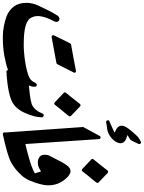

<svg xmlns="http://www.w3.org/2000/svg" viewBox="141 -1161 1012 1350"><g transform="rotate(90 647.0 -486.0)"><path d="M424 -384Q422 -380 416 -377Q370 -369 324.5 -360Q279 -351 233 -343Q226 -342 221.5 -347.5Q217 -353 221 -360L277 -474Q278 -476 281 -477.5Q284 -479 286 -480Q333 -488 378.5 -496.5Q424 -505 469 -514Q476 -516 481 -510.5Q486 -505 481 -497Z M464 -36Q418 -20 361 -10Q304 0 242 0H231Q191 0 154.5 -7.5Q118 -15 87 -26Q44 -43 18 -77Q-8 -111 -8 -166Q-8 -208 11.5 -250Q31 -292 47 -323Q63 -355 82 -385Q92 -398 104 -398Q115 -398 120.5 -391.5Q126 -385 126 -377Q126 -369 122 -361Q88 -298 85 -253V-247Q85 -212 103 -189Q119 -171 147.5 -162Q176 -153 210 -150Q244 -147 278 -147H307Q372 -150 435 -162Q466 -168 486.5 -174.5Q507 -181 518 -187Q542 -199 554 -228Q562 -239 569 -239Q582 -239 582 -222Q582 -206 577 -194Q572 -182 567 -168Q558 -144 547 -118Q536 -92 522 -71Q506 -47 487 -28Q484 -25 479 -25Q467 -25 464 -36Z M786 -480Q793 -473 788 -464Q778 -451 768 -439Q758 -427 748 -415Q738 -403 733 -397Q728 -391 723.5 -384.5Q719 -378 709 -366Q706 -362 701 -361.5Q696 -361 692 -365L625 -428Q618 -435 624 -443Q644 -468 663.5 -492Q683 -516 702 -541Q705 -545 710.5 -546Q716 -547 720 -543Z M771 -280Q775 -290 786 -286.5Q797 -283 797 -275Q796 -244 788.5 -217.5Q781 -191 770 -165Q743 -97 694 -69H695Q638 -37 495 -26Q490 -25 486 -29.5Q482 -34 483 -39L497 -169Q499 -177 509 -179Q546 -181 576 -183.5Q606 -186 631 -189Q656 -192 674 -195.5Q692 -199 704 -203Q728 -213 744.5 -233.5Q761 -254 771 -280Z M963 -910Q958 -899 949 -893Q940 -887 929 -881Q927 -880 925.5 -879Q924 -878 922 -876Q927 -873 935 -871Q943 -869 948 -867Q961 -862 970 -852Q979 -842 979 -828Q979 -815 975 -807Q965 -782 938.5 -760.5Q912 -739 881 -734Q868 -733 856 -730.5Q844 -728 831 -726Q822 -725 818.5 -735Q815 -745 824 -749L845 -758Q859 -765 875 -771.5Q891 -778 904 -785Q899 -790 892.5 -792Q886 -794 880 -798Q856 -812 856 -835Q856 -850 867 -868.5Q878 -887 892.5 -903.5Q907 -920 915 -929Q930 -946 939.5 -953.5Q949 -961 968 -970Q976 -974 981.5 -968Q987 -962 984 -954Z M865 -565 928 -681Q932 -689 940.5 -687Q949 -685 950 -677L987 -124L926 -6Q922 1 913 0Q904 -1 904 -11Z M1254 -674Q1261 -667 1256 -658Q1246 -645 1236 -633Q1226 -621 1216 -609Q1206 -597 1201 -591Q1196 -585 1191.5 -578.5Q1187 -572 1177 -560Q1174 -556 1169 -555.5Q1164 -555 1160 -559L1093 -622Q1086 -629 1092 -637Q1112 -662 1131.5 -686Q1151 -710 1170 -735Q1173 -739 1178.5 -740Q1184 -741 1188 -737Z M1116 -246Q1092 -246 1076 -257.5Q1060 -269 1060 -294Q1060 -316 1069 -331Q1086 -362 1100.5 -392.5Q1115 -423 1135 -451Q1154 -476 1176 -476Q1185 -476 1191.5 -472.5Q1198 -469 1204 -465Q1233 -444 1254 -406Q1275 -368 1275 -321Q1275 -305 1272.5 -289.5Q1270 -274 1266 -260Q1256 -221 1241 -187.5Q1226 -154 1203 -129V-130Q1182 -106 1159 -88Q1136 -70 1112 -57Q1064 -32 917 0Q910 1 906 -3Q902 -7 903 -14L925 -138Q925 -145 934 -147Q986 -158 1027.5 -168.5Q1069 -179 1101 -189Q1133 -199 1155.5 -208Q1178 -217 1191 -225L1183 -251Q1181 -258 1179 -262.5Q1177 -267 1177 -269Q1167 -261 1151 -253.5Q1135 -246 1116 -246Z"/></g></svg>

Font: Aref Ruqaa Ink
Style: Bold
Weight: 700
Designer: Abdullah Aref
Version: Version 1.005